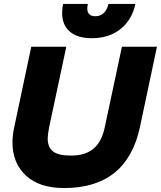

<svg xmlns="http://www.w3.org/2000/svg" viewBox="-20 -935 813 970"><path d="M294 -868Q294 -895 299 -915H424Q421 -903 421 -892Q421 -853 462 -853Q487 -853 504 -869Q521 -885 528 -915H664Q647 -835 589 -788.5Q531 -742 444 -742Q371 -742 332.5 -775.5Q294 -809 294 -868ZM43 -216Q43 -253 52 -293L138 -699H315L228 -291Q221 -254 221 -235Q221 -191 248 -170Q275 -149 339 -149Q411 -149 452.5 -184Q494 -219 509 -291L596 -699H773L687 -293Q621 15 304 15Q179 15 111 -48Q43 -111 43 -216Z"/></svg>

Font: Prompt
Style: Bold Italic
Weight: 700
Italic angle: -12°
Designer: Katatrad Team
Foundry: CadsonDemak
Version: Version 1.001